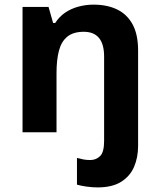

<svg xmlns="http://www.w3.org/2000/svg" viewBox="-20 -576 696 836"><path d="M404.8 240Q381.8 240 356.9 236.5Q332.1 233 315.1 228V111.8Q330.1 115.8 343.6 118.3Q357.1 120.8 373.2 120.8Q398.2 120.8 415.8 103.8Q433.3 86.8 433.3 37.8V-330.2Q433.3 -383.4 411.2 -410.5Q389 -437.6 344.8 -437.6Q299.5 -437.6 273.4 -416.6Q247.2 -395.5 236.7 -355.5Q226.1 -315.4 226.1 -257.4V0H78.1V-545.8H191.4L211.3 -475.8H220.2Q238.2 -503.8 264.2 -521.3Q290.2 -538.8 322.2 -547.3Q354.2 -555.8 387.2 -555.8Q446.4 -555.8 489.9 -534.8Q533.4 -513.9 557.3 -469.9Q581.3 -425.9 581.3 -355.9V59.3Q581.3 109.3 563.8 150.3Q546.3 191.2 507.5 215.6Q468.6 240 404.8 240Z"/></svg>

Font: Noto Sans Hebrew
Style: Regular
Weight: 400
Designer: Monotype Design Team
Foundry: Monotype Imaging Inc.
Version: Version 2.003;January 10, 2023;FontCreator 14.0.0.2877 64-bi